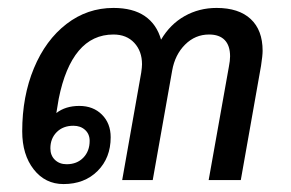

<svg xmlns="http://www.w3.org/2000/svg" viewBox="-20 -454 734 484"><path d="M642 -326Q642 -314 638 -288L587 0H506L557 -286Q560 -301 560 -312Q560 -339 546.5 -353Q533 -367 507 -367Q472 -367 446.5 -341.5Q421 -316 414 -276L365 0H288L336 -271Q338 -285 338 -292Q338 -325 318.5 -346Q299 -367 266 -367Q213 -367 178.5 -326Q144 -285 128 -205Q123 -175 122 -169Q145 -187 180 -187Q215 -187 237 -165Q259 -143 259 -108Q259 -56 226 -23Q193 10 140 10Q94 10 65 -27Q36 -64 36 -123Q36 -211 65.5 -282Q95 -353 147.5 -393.5Q200 -434 266 -434Q315 -434 345 -413.5Q375 -393 386 -354Q409 -393 445.5 -413.5Q482 -434 526 -434Q582 -434 612 -406Q642 -378 642 -326ZM107 -80Q107 -62 118.5 -51Q130 -40 148 -40Q174 -40 190 -56.5Q206 -73 206 -99Q206 -116 194.5 -126.5Q183 -137 165 -137Q139 -137 123 -121Q107 -105 107 -80Z"/></svg>

Font: Sarabun
Style: Italic
Weight: 400
Italic angle: -10°
Designer: Suppakit Chalermlarp | Katatrad Co.,Ltd.
Foundry: Cadson Demak Co.,Ltd.
Version: Version 1.000; ttfautohint (v1.6)